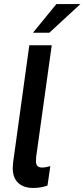

<svg xmlns="http://www.w3.org/2000/svg" viewBox="-20 -921 418 950"><path d="M43 -90Q43 -98 45 -118L125 -697H236L159 -145Q159 -134 158 -123Q158 -92 188 -92Q205 -92 229 -99L215 -3Q183 9 144 9Q97 9 70 -16Q43 -41 43 -90ZM259 -901H378L224 -759H143Z"/></svg>

Font: Hanken Grotesk SemiBold
Style: Italic
Weight: 600
Italic angle: -8°
Designer: Alfredo Marco Pradil
Foundry: Hanken Design Co.
Version: Version 3.014